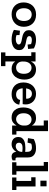

<svg xmlns="http://www.w3.org/2000/svg" viewBox="1350 -2078 941 3680"><g transform="rotate(90 1820.0 -237.5)"><path d="M493 -224Q493 -171 475.5 -128Q458 -85 426.5 -54.5Q395 -24 351 -7Q307 10 254 10Q203 10 161 -6Q119 -22 89 -52Q59 -82 42.5 -124.5Q26 -167 26 -220Q26 -269 41 -312.5Q56 -356 85 -388.5Q114 -421 158 -440Q202 -459 260 -459Q318 -459 362 -440Q406 -421 435 -389Q464 -357 478.5 -314.5Q493 -272 493 -224ZM382 -227Q382 -299 347.5 -337Q313 -375 258 -375Q201 -375 169 -334.5Q137 -294 137 -226Q137 -194 144.5 -166.5Q152 -139 167.5 -118.5Q183 -98 205.5 -86Q228 -74 258 -74Q316 -74 349 -116Q382 -158 382 -227Z M940 -134Q940 -99 925 -72Q910 -45 883 -27Q856 -9 818.5 0.5Q781 10 736 10Q688 10 639.5 -1Q591 -12 552 -34L568 -150L652 -142L651 -84Q670 -76 691.5 -73Q713 -70 730 -70Q750 -70 768.5 -73.5Q787 -77 801 -84.5Q815 -92 823.5 -102.5Q832 -113 832 -128Q832 -151 811.5 -162.5Q791 -174 761 -181Q731 -188 695 -194Q659 -200 629 -214Q599 -228 578.5 -253Q558 -278 558 -322Q558 -361 574.5 -387Q591 -413 617.5 -429Q644 -445 677 -451.5Q710 -458 743 -458Q789 -458 829.5 -447.5Q870 -437 907 -417L918 -306L834 -296L825 -363Q786 -378 746 -378Q714 -378 693 -365.5Q672 -353 672 -326Q672 -303 692 -292Q712 -281 741.5 -274.5Q771 -268 806 -261.5Q841 -255 870.5 -241.5Q900 -228 920 -203Q940 -178 940 -134Z M1505 -236Q1505 -188 1492.5 -143.5Q1480 -99 1454.5 -65Q1429 -31 1390 -10.5Q1351 10 1299 10Q1251 10 1215 -8Q1179 -26 1158 -60V129H1247V213H984V129H1051V-367H981V-449H1158V-360Q1167 -380 1181 -397.5Q1195 -415 1213.5 -428.5Q1232 -442 1256.5 -450Q1281 -458 1312 -458Q1355 -458 1390.5 -443Q1426 -428 1451.5 -399.5Q1477 -371 1491 -329.5Q1505 -288 1505 -236ZM1394 -225Q1394 -297 1361 -334.5Q1328 -372 1277 -372Q1250 -372 1228.5 -361Q1207 -350 1192 -331Q1177 -312 1168.5 -287Q1160 -262 1159 -235L1158 -200Q1158 -144 1190.5 -110Q1223 -76 1274 -76Q1331 -76 1362.5 -116Q1394 -156 1394 -225Z M1985 -137Q1982 -107 1967.5 -80.5Q1953 -54 1927.5 -34Q1902 -14 1866 -2Q1830 10 1784 10Q1735 10 1694 -4.5Q1653 -19 1623 -47.5Q1593 -76 1576.5 -118.5Q1560 -161 1560 -217Q1560 -269 1575 -313Q1590 -357 1618 -389Q1646 -421 1686.5 -439.5Q1727 -458 1778 -458Q1824 -458 1861.5 -443.5Q1899 -429 1925.5 -402.5Q1952 -376 1966.5 -340Q1981 -304 1981 -262Q1981 -233 1975 -202H1672Q1677 -141 1706.5 -108.5Q1736 -76 1792 -76Q1818 -76 1836 -83Q1854 -90 1866.5 -101Q1879 -112 1886 -126Q1893 -140 1896 -154ZM1871 -268Q1873 -288 1868.5 -308Q1864 -328 1852.5 -343.5Q1841 -359 1822.5 -369Q1804 -379 1777 -379Q1729 -379 1704 -347.5Q1679 -316 1673 -268Z M2386 0V-86Q2366 -47 2328.5 -18.5Q2291 10 2230 10Q2142 10 2090.5 -50Q2039 -110 2039 -215Q2039 -263 2051 -307Q2063 -351 2087.5 -384.5Q2112 -418 2150 -438Q2188 -458 2240 -458Q2294 -458 2330 -436.5Q2366 -415 2386 -379V-606H2289V-688H2493V-82H2559V0ZM2386 -250Q2385 -306 2352 -339Q2319 -372 2271 -372Q2217 -372 2183.5 -331.5Q2150 -291 2150 -221Q2150 -150 2183 -113Q2216 -76 2264 -76Q2291 -76 2313.5 -88.5Q2336 -101 2352 -121Q2368 -141 2377 -166Q2386 -191 2386 -216Z M2646 -416Q2671 -428 2692.5 -436Q2714 -444 2735 -449Q2756 -454 2777.5 -456Q2799 -458 2825 -458Q2900 -458 2948.5 -420Q2997 -382 2997 -306V-104Q2997 -82 3005 -73Q3013 -64 3030 -64Q3035 -64 3041.5 -65Q3048 -66 3053 -68L3054 -9Q3021 10 2982 10Q2939 10 2916 -14Q2893 -38 2890 -79V-81Q2880 -63 2866 -47Q2852 -31 2833.5 -18Q2815 -5 2792.5 2.5Q2770 10 2743 10Q2719 10 2694.5 3.5Q2670 -3 2650 -18Q2630 -33 2617.5 -57.5Q2605 -82 2605 -118Q2605 -160 2623.5 -186.5Q2642 -213 2671.5 -228Q2701 -243 2738.5 -248.5Q2776 -254 2814 -254Q2834 -254 2853.5 -253Q2873 -252 2890 -250V-275Q2890 -295 2887.5 -313.5Q2885 -332 2876 -346.5Q2867 -361 2850.5 -370Q2834 -379 2806 -379Q2785 -379 2766.5 -376Q2748 -373 2731 -364L2713 -295L2627 -304ZM2890 -194Q2873 -196 2855 -198Q2837 -200 2818 -200Q2798 -200 2779.5 -197Q2761 -194 2746.5 -186Q2732 -178 2723.5 -164.5Q2715 -151 2715 -130Q2715 -100 2733 -84.5Q2751 -69 2780 -69Q2799 -69 2818 -76Q2837 -83 2852.5 -96.5Q2868 -110 2878 -130.5Q2888 -151 2890 -178Z M3089 0V-82H3156V-606H3085V-688H3262V-82H3329V0Z M3381 0V-82H3448V-366H3377V-449H3554V-82H3621V0ZM3442 -660H3551V-542H3442Z"/></g></svg>

Font: Zilla Slab SemiBold
Style: Regular
Weight: 600
Designer: Typotheque.com
Foundry: Typotheque type foundry
Version: Version 1.1; 2017